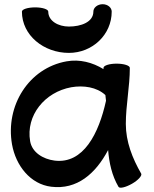

<svg xmlns="http://www.w3.org/2000/svg" viewBox="-20 -855 731 911"><path d="M84 -800C84 -687 188 -604 307 -604C418 -604 510 -690 510 -800C510 -819 491 -835 467 -835C443 -835 423 -819 423 -800C423 -750 364 -729 307 -729C257 -729 209 -755 209 -800C209 -811 181 -820 147 -820C112 -820 84 -811 84 -800ZM650 -31C608 -104 577 -183 577 -267C577 -356 596 -444 596 -533C596 -544 568 -553 533 -553C499 -553 471 -544 471 -533C471 -531 471 -529 471 -527C419 -559 358 -575 296 -564C116 -532 5 -353 37 -170C55 -69 124 19 223 31C345 46 433 -30 493 -143C498 -82 511 -22 542 31C547 41 576 34 606 17C636 0 655 -22 650 -31ZM239 -93C184 -100 132 -132 123 -185C102 -307 192 -418 318 -441C376 -451 439 -442 480 -404C481 -395 482 -386 483 -377C449 -222 376 -76 239 -93Z"/></svg>

Font: Nupuram
Style: Bold
Weight: 700
Designer: Santhosh Thottingal (santhosh.thottingal@gmail.com)
Foundry: SMC
Version: Version 1.000